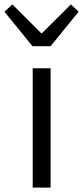

<svg xmlns="http://www.w3.org/2000/svg" viewBox="-53 -849 376 869"><path d="M95 0H176V-540H95ZM94 -640H176L303 -796L268 -829L137 -699H133L3 -829L-33 -796Z"/></svg>

Font: Noto Sans CJK JP DemiLight
Style: Regular
Weight: 350
Designer: Ryoko NISHIZUKA (kana & ideographs); Paul D. Hunt (Latin, Greek & Cyrillic); Wenlong ZHANG (bopomofo); Sandoll Communica
Foundry: Adobe Systems Incorporated
Version: Version 1.004;PS 1.004;hotconv 1.0.82;makeotf.lib2.5.63406